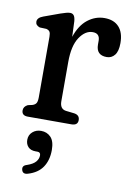

<svg xmlns="http://www.w3.org/2000/svg" viewBox="-79 -494 525 772"><g transform="rotate(10 184.0 -108.0)"><path d="M167 -410.5 169.5 -347Q186 -396 217 -420Q248 -444 285 -444Q323.5 -444 344.2 -421.2Q365 -398.5 365 -355.5Q365 -322.5 352.5 -306.8Q340 -291 320 -291Q277 -291 277 -334.5V-350Q277 -380 248 -380Q217.5 -380 194.5 -345.5Q171.5 -311 171.5 -244.5V-84.5Q171.5 -53 196.5 -49.5L231.5 -45.5Q253.5 -42 253.5 -21.5Q253.5 0 227.5 0H49.5Q24.5 0 24.5 -21.5Q24.5 -37 41.5 -45.5L59.5 -49.5Q70.5 -53 75 -60.2Q79.5 -67.5 79.5 -84.5V-331.5Q79.5 -346 75.5 -352Q71.5 -358 61.5 -360.5L34.5 -361.5Q17 -367.5 17 -382Q17 -398.5 40.5 -407L106.5 -431Q133 -440.5 145 -440.5Q154.5 -440.5 160 -433.8Q165.5 -427 167 -410.5ZM104.5 132Q84.5 132 74 120.8Q63.5 109.5 63.5 92Q63.5 72 77.8 59.5Q92 47 112.5 47Q136.5 47 152.2 63.2Q168 79.5 168 115.5Q168 157 149 185.5Q130 214 89.5 226Q69 232 64.5 214.5Q60 197.5 79.5 192Q104.5 183.5 114.8 171.2Q125 159 125 145Q125 132 112 132Z"/></g></svg>

Font: Fraunces 144pt S100
Style: Regular
Weight: 400
Version: Version 1.000; ttfautohint (v1.8.3)